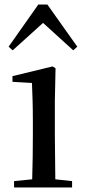

<svg xmlns="http://www.w3.org/2000/svg" viewBox="-20 -827 377 847"><path d="M303 -605 321 -621 189 -807H149L18 -621L36 -605L170 -726ZM121 0H298V-28L224 -36L222 -230V-382L225 -526L212 -534L35 -491V-466L121 -461C123 -411 125 -362 125 -294V-230C125 -176 124 -92 122 -36L42 -28V0Z"/></svg>

Font: Noto Serif JP Medium
Style: Regular
Weight: 500
Designer: Ryoko NISHIZUKA 西塚涼子 (kana & ideographs); Frank Grießhammer (Latin, Greek & Cyrillic); Wenlong ZHANG 张文龙 (bopomofo); San
Foundry: Adobe
Version: Version 2.001;hotconv 1.1.0;makeotfexe 2.6.0